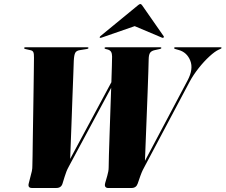

<svg xmlns="http://www.w3.org/2000/svg" viewBox="-20 -935 1122 955"><path d="M846 -696Q846 -700 853 -700H1076Q1082 -700 1082 -696.5Q1082 -694 1076 -691.5L1068 -688Q1049 -679.5 1021.8 -654.5Q994.5 -629.5 968 -596Q941.5 -562.5 923.5 -529L698.5 -105Q694.5 -97.5 690 -88.8Q685.5 -80 678.5 -61L665 -22Q657.5 0 634.5 0H516.5Q509 0 504.2 -5.8Q499.5 -11.5 503.5 -26L513.5 -60.5Q516.5 -71 518.5 -81.5Q520.5 -92 520.5 -102Q520.5 -121.5 521.8 -165Q523 -208.5 525 -265.2Q527 -322 529 -383Q531 -444 533 -498.5L323.5 -109Q314 -91.5 310.5 -82Q307 -72.5 301.5 -56L291 -22Q284.5 0 260 0H139Q117 0 123 -23L138.5 -84Q140 -89.5 140.5 -98Q141 -106.5 141 -111.5Q141.5 -122.5 142 -158.8Q142.5 -195 143.2 -247.5Q144 -300 145 -359Q146 -418 146.8 -475Q147.5 -532 148.2 -577.8Q149 -623.5 149 -648Q149.5 -667.5 145.8 -675.5Q142 -683.5 131 -685.5L106.5 -691Q100 -692.5 100 -696Q100 -700 108 -700H414Q420 -700 420 -696.5Q420 -693 413.5 -691.5L376.5 -685.5Q360 -683 354.2 -672.2Q348.5 -661.5 347 -633Q346.5 -616 344.8 -569.5Q343 -523 340.5 -455.8Q338 -388.5 335.2 -308.5Q332.5 -228.5 329 -144.5L534 -526Q535.5 -572.5 536.5 -606.5Q537.5 -640.5 537.5 -654Q537.5 -668.5 532.5 -677.2Q527.5 -686 513 -689.5L506.5 -691Q500 -692.5 500 -696Q500 -700 508 -700H776.5Q782.5 -700 782.5 -696.5Q782.5 -693 776 -691.5L749 -685.5Q733.5 -682 726.8 -672.8Q720 -663.5 719.5 -640Q719 -622 717.8 -577.8Q716.5 -533.5 714.2 -474.8Q712 -416 709.5 -353Q707 -290 704.8 -232.8Q702.5 -175.5 701 -135L913 -535Q943 -591.5 926.5 -633.2Q910 -675 868.5 -686.5L852.5 -691Q846 -693 846 -696ZM485.5 -748Q479 -745.5 476.5 -747.5Q474.5 -750.5 479 -755L666 -908.5Q673 -915 678 -915Q682.5 -915 687 -908.5L794 -755Q797 -750.5 792.5 -747.5Q790.5 -745.5 785 -748L650 -805Z"/></svg>

Font: Fraunces 144pt Black
Style: Italic
Weight: 900
Italic angle: -16°
Version: Version 1.000;[0bf87f6ff]